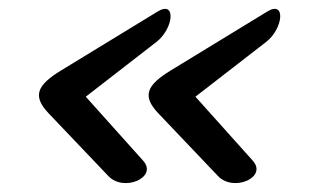

<svg xmlns="http://www.w3.org/2000/svg" viewBox="-20 -536 702 436"><path d="M339.4 -278.8 475.1 -136.2C510.3 -99.1 587.9 -133.3 554.2 -170.9L423.8 -316.4L584.5 -440.9C623 -470.7 629.9 -536.1 586.9 -509.8L367.7 -376C313.5 -342.8 301.8 -318.4 339.4 -278.8ZM226.1 -136.2C261.2 -99.1 338.9 -133.3 305.2 -170.9L174.8 -316.4L335.4 -440.9C374 -470.7 380.9 -536.1 337.9 -509.8L118.7 -376C64.5 -342.8 52.7 -318.4 90.3 -278.8Z"/></svg>

Font: Courgette
Style: Regular
Weight: 400
Designer: Karolina Lach
Foundry: Karolina Lach
Version: Version 1.002